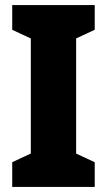

<svg xmlns="http://www.w3.org/2000/svg" viewBox="-20 -800 420 754"><path d="M352 -66V-163L279 -197V-649L352 -683V-780H28V-683L101 -649V-197L28 -163V-66Z"/></svg>

Font: Noto Sans Malayalam UI Condensed Black
Style: Regular
Weight: 900
Width: 3
Designer: Jelle Bosma - Monotype Design Team
Foundry: Monotype Imaging Inc.
Version: Version 2.104